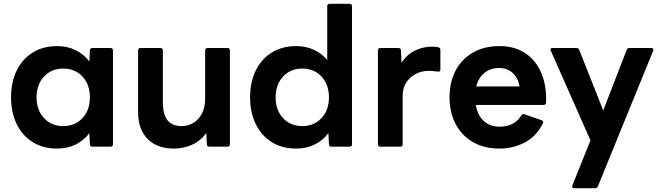

<svg xmlns="http://www.w3.org/2000/svg" viewBox="-20 -770 3471 1008"><path d="M280 10Q206 10 151.5 -24Q97 -58 67.5 -119Q38 -180 38 -259Q38 -339 67.5 -399.5Q97 -460 151.5 -494Q206 -528 280 -528Q334 -528 377.5 -506.5Q421 -485 449 -447L452 -505Q452 -518 466 -518H560Q573 -518 573 -505V-13Q573 0 560 0H466Q452 0 452 -13L449 -71Q421 -33 377.5 -11.5Q334 10 280 10ZM312 -108Q374 -108 413 -150Q452 -192 452 -259Q452 -326 413 -368Q374 -410 312 -410Q250 -410 211 -368Q172 -326 172 -259Q172 -192 211 -150Q250 -108 312 -108Z M894 10Q804 10 754.5 -41Q705 -92 705 -181V-505Q705 -518 718 -518H822Q835 -518 835 -505V-234Q835 -170 859 -139Q883 -108 934 -108Q966 -108 994 -124Q1022 -140 1039.5 -172.5Q1057 -205 1057 -254V-505Q1057 -518 1070 -518H1174Q1187 -518 1187 -505V-13Q1187 0 1174 0H1080Q1066 0 1066 -13L1063 -72Q1034 -31 989 -10.5Q944 10 894 10Z M1535 10Q1461 10 1406.5 -24Q1352 -58 1322.5 -119Q1293 -180 1293 -259Q1293 -339 1322.5 -399.5Q1352 -460 1406.5 -494Q1461 -528 1535 -528Q1586 -528 1628 -508.5Q1670 -489 1698 -455V-737Q1698 -750 1711 -750H1815Q1828 -750 1828 -737V-13Q1828 0 1815 0H1721Q1707 0 1707 -13L1704 -71Q1676 -33 1632.5 -11.5Q1589 10 1535 10ZM1567 -108Q1629 -108 1668 -150Q1707 -192 1707 -259Q1707 -326 1668 -368Q1629 -410 1567 -410Q1505 -410 1466 -368Q1427 -326 1427 -259Q1427 -192 1466 -150Q1505 -108 1567 -108Z M1977 0Q1964 0 1964 -13V-505Q1964 -518 1977 -518H2071Q2085 -518 2085 -505L2088 -440Q2114 -482 2157 -503.5Q2200 -525 2246 -525Q2266 -525 2281 -522Q2292 -519 2292 -508V-405Q2292 -392 2278 -394Q2268 -395 2256.5 -396.5Q2245 -398 2230 -398Q2195 -398 2164 -382.5Q2133 -367 2113.5 -338Q2094 -309 2094 -268V-13Q2094 0 2081 0Z M2602 10Q2521 10 2462 -24.5Q2403 -59 2371.5 -120Q2340 -181 2340 -259Q2340 -338 2371.5 -398.5Q2403 -459 2462 -493.5Q2521 -528 2602 -528Q2682 -528 2737.5 -491Q2793 -454 2821.5 -387.5Q2850 -321 2847 -232Q2846 -219 2833 -219H2478Q2487 -166 2519 -135.5Q2551 -105 2603 -105Q2681 -105 2717 -164Q2722 -173 2734 -170L2823 -139Q2836 -134 2830 -122Q2796 -54 2735 -22Q2674 10 2602 10ZM2601 -413Q2555 -413 2523.5 -387.5Q2492 -362 2480 -316H2708Q2699 -362 2671 -387.5Q2643 -413 2601 -413Z M2995 218Q2980 218 2985 203L3080 -33L2872 -503Q2865 -518 2882 -518H3006Q3017 -518 3021 -508L3147 -190L3270 -508Q3274 -518 3285 -518H3399Q3406 -518 3409 -514Q3412 -510 3409 -503L3119 208Q3115 218 3104 218Z"/></svg>

Font: LINE Seed Sans
Style: Bold
Weight: 700
Designer: LINE VX Design & Dalton Maag Ltd & Sandoll Inc
Foundry: Dalton Maag Ltd
Version: Version 1.003